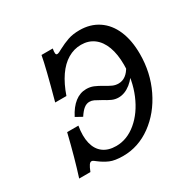

<svg xmlns="http://www.w3.org/2000/svg" viewBox="-135 -721 875 871"><g transform="rotate(-30 302.0 -285.0)"><path d="M569 -351.9Q569 -254.4 528.8 -171Q488.6 -87.7 420.5 -38.2Q352.3 11.3 272.6 11.3Q228.9 11.3 203.9 0.4Q178.9 -10.5 155.9 -28.3Q150.2 -33.1 144.8 -36.7Q139.5 -40.3 134.7 -40.3Q128.3 -40.3 121.8 -31.5Q115.4 -22.6 106.5 0H47.6Q75.9 -87.9 105.7 -209.7H164.6Q155.7 -158 164.8 -120.5Q173.9 -83.1 200.1 -63.3Q226.4 -43.5 267.9 -43.5Q324.8 -43.5 374.1 -84.7Q423.4 -125.8 452.7 -195.5Q481.9 -265.3 481.9 -346Q481.9 -400.7 467.2 -440.2Q452.4 -479.7 424.5 -500.6Q396.6 -521.5 357.5 -521.5Q320.8 -521.5 288.1 -502.2Q255.5 -482.9 229.4 -445.1Q203.4 -407.3 184.7 -353.2H125.9Q170.1 -515.1 179.9 -571H238.8Q235.5 -553.2 236.8 -546Q238 -538.7 244.4 -538.7Q248.4 -538.7 255.6 -541.9Q262.8 -545.1 270.8 -549.9Q298.1 -564.4 323.8 -573.3Q349.5 -582.3 384.8 -582.3Q441.3 -582.3 483 -554.4Q524.8 -526.5 546.9 -474.8Q569 -423 569 -351.9ZM354.8 -308.3Q374.3 -296.4 388.3 -290.1Q402.4 -283.8 418.5 -283.8Q439.3 -283.8 456.3 -296.4Q473.4 -309 485.8 -333.3L499.7 -318.4Q481.9 -278 450.9 -253.3Q419.8 -228.7 387.3 -228.7Q369.1 -228.7 353.2 -235.8Q337.2 -243 315.7 -256.3Q295 -268.2 284.2 -273.3Q273.3 -278.5 261.3 -278.5Q246.1 -278.5 232.4 -267.8Q218.8 -257.2 203.4 -233.5L169.7 -252.1Q190.5 -293.1 217.9 -314.5Q245.3 -335.8 277.6 -335.8Q298.2 -335.8 315.3 -328.7Q332.4 -321.6 354.8 -308.3Z"/></g></svg>

Font: Playfair Micro SmCond SmLight
Style: Italic
Weight: 360
Width: 4
Italic angle: -15.6°
Designer: Claus Eggers Sørensen
Foundry: Claus Eggers Sørensen
Version: Version 2.203;Glyphs 3.3 (3326)